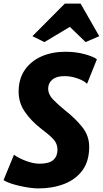

<svg xmlns="http://www.w3.org/2000/svg" viewBox="-22 -1044 574 1072"><path d="M191 8Q170.5 8 142 4Q113.5 0 84.5 -6.8Q55.5 -13.5 32 -22Q8.5 -30.5 -2 -39L56 -180Q81 -161.5 122.5 -145.8Q164 -130 199 -130Q252.5 -130 275.8 -151Q299 -172 299 -208Q299 -242 276 -266.8Q253 -291.5 207 -326Q153 -367.5 117.5 -418.8Q82 -470 82 -532Q82 -603.5 116.2 -653.2Q150.5 -703 209.5 -729Q268.5 -755 343 -755Q401 -755 449.2 -742Q497.5 -729 519 -713L464 -576Q447 -593.5 410.5 -606.2Q374 -619 338 -619Q293 -619 270 -599.2Q247 -579.5 247 -550Q247 -516.5 274.5 -488.2Q302 -460 340 -429Q401 -381 438.5 -333Q476 -285 476 -224Q476 -144.5 438.5 -93.2Q401 -42 336.5 -17Q272 8 191 8ZM226 -809 159 -842 340 -1024H428L532 -842L456 -809L368 -894Z"/></svg>

Font: Merriweather Sans ExtraBold
Style: Italic
Weight: 800
Italic angle: -7.5°
Designer: Eben Sorkin
Foundry: Eben Sorkin
Version: Version 2.001; ttfautohint (v1.8.3)